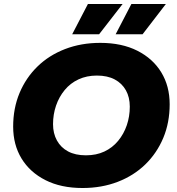

<svg xmlns="http://www.w3.org/2000/svg" viewBox="-20 -929 886 963"><path d="M394 14Q286 14 208 -25.5Q130 -65 88 -134Q46 -203 46 -294Q46 -386 78 -462.5Q110 -539 168 -595.5Q226 -652 306.5 -683Q387 -714 483 -714Q591 -714 669 -674.5Q747 -635 789 -566Q831 -497 831 -406Q831 -314 799 -237.5Q767 -161 709 -104.5Q651 -48 570.5 -17Q490 14 394 14ZM411 -150Q463 -150 503.5 -169Q544 -188 572.5 -222.5Q601 -257 616 -301Q631 -345 631 -394Q631 -441 611.5 -476Q592 -511 555.5 -530.5Q519 -550 466 -550Q415 -550 374 -531Q333 -512 304.5 -477.5Q276 -443 261 -399Q246 -355 246 -306Q246 -260 265.5 -224.5Q285 -189 321.5 -169.5Q358 -150 411 -150ZM560 -757 639 -909H812L695 -757ZM342 -757 421 -909H595L477 -757Z"/></svg>

Font: Montserrat Thin ExtraBold
Style: Italic
Weight: 800
Italic angle: -11.3°
Version: Version 9.000